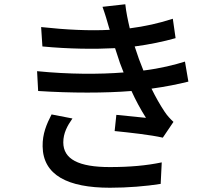

<svg xmlns="http://www.w3.org/2000/svg" viewBox="-20 -826 1040 901"><path d="M320 -270 222 -289C199 -244 179 -199 180 -139C182 -4 298 55 496 55C580 55 664 48 734 37L739 -64C667 -49 589 -42 495 -42C349 -42 277 -79 277 -158C277 -201 296 -236 320 -270ZM492 -695 495 -686C401 -681 292 -686 173 -699L179 -608C304 -596 424 -595 520 -600L543 -530L560 -486C447 -477 304 -477 154 -492L159 -399C312 -389 475 -389 597 -399C616 -357 639 -314 665 -273C634 -276 574 -282 526 -287L518 -211C588 -204 688 -193 744 -180L794 -254C778 -269 765 -283 753 -301C731 -334 710 -371 691 -410C757 -419 816 -431 864 -443L848 -537C800 -522 734 -505 653 -495L632 -549L612 -608C680 -617 748 -631 804 -647L791 -738C727 -717 659 -702 589 -693C580 -731 572 -769 568 -806L461 -794C473 -761 483 -727 492 -695Z"/></svg>

Font: ChiuKong Gothic CL Medium
Style: Regular
Weight: 500
Designer: Ryoko NISHIZUKA 西塚涼子 (kana, bopomofo & ideographs); Paul D. Hunt (Latin, Greek & Cyrillic); Sandoll Communications 산돌커뮤니
Foundry: Adobe
Version: Version 1.300